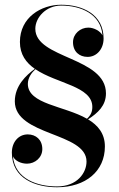

<svg xmlns="http://www.w3.org/2000/svg" viewBox="-20 -780 501 810"><path d="M422.5 -162C422.5 -217 393 -251.5 351.5 -276.5C393 -303.5 427 -334.5 427 -386C427 -540 129 -532 129 -658.5C129 -705.5 173.5 -756.5 238 -756.5C319.5 -756.5 405.5 -722 412.5 -630.5C403.5 -648.5 377 -663.5 352.5 -663.5C319 -663.5 288 -637.5 288 -602C288 -562 315 -540 349.5 -540C388 -540 417 -573 417 -617.5C417 -721 326 -760 238 -760C154 -760 64 -707 64 -603C64 -550 90 -515.5 127 -489.5C90 -462.5 42.5 -418 42.5 -352.5C42.5 -206 345 -222.5 345 -98.5C345 -51.5 306.5 6.5 220.5 6.5C138 6.5 43.5 -24.5 34.5 -120.5C43.5 -101 69 -89.5 94 -89.5C127.5 -89.5 158.5 -115 158.5 -151C158.5 -190.5 131.5 -213 97 -213C58.5 -213 30 -181 30 -136C30 -25 132.5 10 220.5 10C341.5 10 422.5 -58 422.5 -162ZM97.5 -426C97.5 -452.5 114 -474 129.5 -488C219 -427 369.5 -416.5 369.5 -329C369.5 -309 363.5 -294.5 347 -279C251 -334 97.5 -340 97.5 -426Z"/></svg>

Font: Bodoni* 48pt Medium
Style: Regular
Weight: 500
Version: Version 2.3